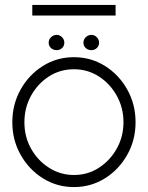

<svg xmlns="http://www.w3.org/2000/svg" viewBox="-20 -746 600 779"><path d="M280 13Q211 13 154.2 -22.5Q97.5 -58 63.8 -117.8Q30 -177.5 30 -250Q30 -323 63.8 -383Q97.5 -443 154.2 -478.5Q211 -514 280 -514Q349 -514 405.8 -478.5Q462.5 -443 496.2 -383Q530 -323 530 -250Q530 -177.5 496.2 -117.8Q462.5 -58 405.8 -22.5Q349 13 280 13ZM280 -36Q336.5 -36 382 -65.8Q427.5 -95.5 454.2 -144Q481 -192.5 481 -250Q481 -308 454.2 -356.8Q427.5 -405.5 382 -435.2Q336.5 -465 280 -465Q223 -465 177.5 -435.2Q132 -405.5 105.5 -356.8Q79 -308 79 -250Q79 -190.5 106.5 -142Q134 -93.5 179.8 -64.8Q225.5 -36 280 -36ZM210 -542.5Q196.5 -542.5 187 -551Q177.5 -559.5 177.5 -573Q177.5 -585.5 187 -595Q196.5 -604.5 210 -604.5Q222.5 -604.5 231.8 -595Q241 -585.5 241 -573Q241 -559.5 231.8 -551Q222.5 -542.5 210 -542.5ZM351 -542.5Q337.5 -542.5 328 -551Q318.5 -559.5 318.5 -573Q318.5 -585.5 328 -595Q337.5 -604.5 351 -604.5Q363.5 -604.5 372.8 -595Q382 -585.5 382 -573Q382 -559.5 372.8 -551Q363.5 -542.5 351 -542.5ZM111 -726H449V-683H111Z"/></svg>

Font: Urbanist ExtraLight
Style: Regular
Weight: 200
Designer: Corey Hu
Foundry: Corey Hu
Version: Version 1.330; ttfautohint (v1.8.4.7-5d5b)